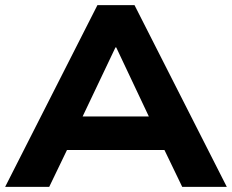

<svg xmlns="http://www.w3.org/2000/svg" viewBox="-21 -725 900 745"><path d="M-1 0 357 -705H501L859 0H686L592 -195L663 -143H194L264 -195L170 0ZM427 -541 281 -234 249 -273H608L575 -234L430 -541Z"/></svg>

Font: Nunito Sans 10pt SemiExpanded ExtraBold
Style: Regular
Weight: 800
Width: 6
Designer: Vernon Adams
Foundry: Vernon Adams
Version: Version 3.101;gftools[0.9.27]